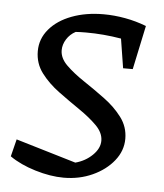

<svg xmlns="http://www.w3.org/2000/svg" viewBox="-43 -528 490 575"><g transform="rotate(5 202.5 -241.0)"><path d="M6 -42 19 -94 200 -40Q230 -48 251 -68.5Q272 -89 272 -112Q272 -136 250.5 -157.5Q229 -179 197.5 -200.5Q166 -222 134 -245.5Q102 -269 80.5 -297.5Q59 -326 59 -363Q59 -400 83.5 -429Q108 -458 150.5 -474Q193 -490 246 -490Q278 -490 311 -484Q344 -478 375 -466L347 -334H318L304 -422Q251 -431 198 -431Q181 -431 167 -430Q150 -421 140 -405Q130 -389 130 -372Q130 -348 151.5 -327Q173 -306 204.5 -285Q236 -264 268 -240.5Q300 -217 321.5 -188.5Q343 -160 343 -124Q343 -88 319 -58Q295 -28 255.5 -10Q216 8 169 8Q129 8 83 -6Q37 -20 6 -42Z"/></g></svg>

Font: Piazzolla
Style: Italic
Weight: 400
Italic angle: -11.3°
Designer: Juan Pablo del Peral
Foundry: Huerta Tipografica
Version: Version 1.330